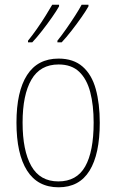

<svg xmlns="http://www.w3.org/2000/svg" viewBox="-20 -786 495 816"><path d="M404 -264Q404 -131 360.5 -60.5Q317 10 229 10Q140 10 95 -61Q50 -132 50 -265Q50 -397 95 -467Q140 -537 229 -537Q292 -537 331 -503Q370 -469 387 -407.5Q404 -346 404 -264ZM76 -265Q76 -146 113 -80.5Q150 -15 228 -15Q306 -15 342 -78.5Q378 -142 378 -265Q378 -339 363.5 -394.5Q349 -450 316.5 -481Q284 -512 229 -512Q151 -512 113.5 -447.5Q76 -383 76 -265ZM356 -759Q346 -741 326.5 -713Q307 -685 284 -655.5Q261 -626 242 -606H224V-613Q241 -634 261 -662.5Q281 -691 299 -719Q317 -747 327 -766H356ZM231 -759Q221 -741 201.5 -713Q182 -685 159 -655.5Q136 -626 117 -606H99V-613Q117 -635 137 -663.5Q157 -692 174 -719.5Q191 -747 202 -766H231Z"/></svg>

Font: Noto Sans Khmer Condensed Thin
Style: Regular
Weight: 100
Width: 3
Designer: Danh Hong and the Monotype Design Team
Foundry: Monotype Imaging Inc.
Version: Version 2.004; ttfautohint (v1.8.4.7-5d5b)